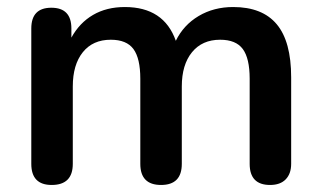

<svg xmlns="http://www.w3.org/2000/svg" viewBox="-20 -518 914 546"><path d="M127 8Q69 8 69 -52V-437Q69 -496 126 -496Q183 -496 183 -437V-411Q206 -453 244.5 -475.5Q283 -498 335 -498Q446 -498 480 -402Q502 -447 545 -472.5Q588 -498 643 -498Q726 -498 767 -449Q808 -400 808 -298V-52Q808 -24 792.5 -8Q777 8 748 8Q690 8 690 -52V-294Q690 -352 670.5 -378.5Q651 -405 606 -405Q555 -405 526 -369.5Q497 -334 497 -272V-52Q497 8 438 8Q379 8 379 -52V-294Q379 -352 359.5 -378.5Q340 -405 295 -405Q244 -405 215.5 -369.5Q187 -334 187 -272V-52Q187 8 127 8Z"/></svg>

Font: Chiron GoRound TC M
Style: Regular
Weight: 500
Designer: Ryoko NISHIZUKA 西塚涼子 (kana, bopomofo & ideographs); Paul D. Hunt (Latin, Greek & Cyrillic); Sandoll Communications 산돌커뮤니
Foundry: Adobe
Version: Version 1.000;hotconv 1.1.1;makeotfexe 2.6.0